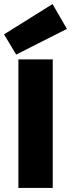

<svg xmlns="http://www.w3.org/2000/svg" viewBox="-41 -930 351 950"><path d="M50 0V-636H220V0ZM39 -660 -21 -760 219 -910 290 -787Z"/></svg>

Font: Braah One
Style: Regular
Weight: 400
Designer: Ashish Kumar
Foundry: Ashish Kumar
Version: Version 1.001; ttfautohint (v1.8.4.7-5d5b);gftools[0.9.29]